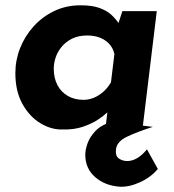

<svg xmlns="http://www.w3.org/2000/svg" viewBox="-20 -479 658 725"><path d="M216 10Q173 11 132 -14Q91 -39 64.5 -87Q38 -135 38 -203Q38 -252 56 -297.5Q74 -343 107 -379.5Q140 -416 185 -437.5Q230 -459 284 -459Q328 -459 355.5 -449Q383 -439 400 -423.5Q417 -408 429 -390L420 -369L442 -437H572L519 0H379L390 -95L398 -65Q396 -65 384 -53.5Q372 -42 349.5 -27Q327 -12 293.5 -0.5Q260 11 216 10ZM295 -102Q315 -102 333.5 -109.5Q352 -117 369 -131.5Q386 -146 399 -168L412 -275Q407 -297 393 -312.5Q379 -328 358 -336.5Q337 -345 310 -345Q276 -345 252 -333Q228 -321 212.5 -302Q197 -283 190 -261.5Q183 -240 183 -220Q183 -184 197 -157.5Q211 -131 236.5 -116.5Q262 -102 295 -102ZM432 226Q376 222 339 189.5Q302 157 302 105Q302 87 310.5 62.5Q319 38 340.5 15.5Q362 -7 401 -19L557 0Q498 19 460 37Q422 55 418 84Q415 109 427.5 118.5Q440 128 457 129Q477 130 496.5 119Q516 108 535 85L576 159Q549 191 508 209.5Q467 228 432 226Z"/></svg>

Font: Josefin Sans Thin
Style: Bold Italic
Weight: 700
Italic angle: -7°
Version: Version 2.000